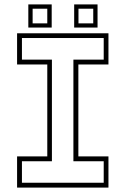

<svg xmlns="http://www.w3.org/2000/svg" viewBox="-20 -851 570 871"><path d="M57.5 0V-141.5H194.5V-558.5H57.5V-700H472V-558.5H335.5V-141.5H472V0ZM79.5 -22H450.5V-119.5H313V-580.5H450.5V-678.5H79.5V-580.5H215.5V-119.5H79.5ZM316.5 -726V-831H422.5V-726ZM108.5 -726V-831H214.5V-726ZM128 -745H194.5V-811.5H128ZM336 -745H403V-811.5H336Z"/></svg>

Font: Tourney Thin ExtraLight
Style: Regular
Weight: 250
Version: Version 1.015